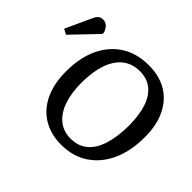

<svg xmlns="http://www.w3.org/2000/svg" viewBox="-298 -946 1188 1188"><g transform="rotate(45 296.0 -352.0)"><path d="M57 -329Q57 -449 98 -536Q139 -623 214 -670.5Q289 -718 393 -718Q487 -718 553.5 -677.5Q620 -637 655.5 -561.5Q691 -486 690 -383Q690 -263 649 -174Q608 -85 533.5 -35.5Q459 14 357 14Q264 14 196 -28Q128 -70 92.5 -147Q57 -224 57 -329ZM174 -350Q174 -258 197 -191.5Q220 -125 264.5 -89.5Q309 -54 371 -54Q436 -54 480 -90Q524 -126 546.5 -195.5Q569 -265 570 -365Q570 -457 548.5 -521.5Q527 -586 484.5 -619.5Q442 -653 379 -653Q315 -653 269 -617.5Q223 -582 199 -514.5Q175 -447 174 -350ZM-103 -489 -138 -507 -62 -672Q-51 -697 -39 -707.5Q-27 -718 -8 -718Q14 -718 28.5 -705Q43 -692 53 -666V-652Z"/></g></svg>

Font: Literata 18pt Medium
Style: Italic
Weight: 500
Italic angle: -2°
Designer: Latin by Veronika Burian and Jose Scaglione. Greek by Irene Vlachou. Cyrillic by Vera Evstafieva
Foundry: TypeTogether
Version: Version 3.103;gftools[0.9.29]